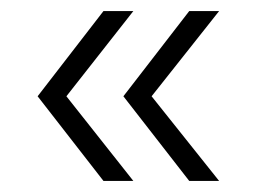

<svg xmlns="http://www.w3.org/2000/svg" viewBox="-20 -410 463 347"><path d="M167 -83 48 -236 167 -390H221L100 -236L221 -83ZM322 -83 203 -236 322 -390H376L254 -236L376 -83Z"/></svg>

Font: Outfit ExtraLight
Style: Regular
Weight: 200
Designer: Rodrigo Fuenzalida
Foundry: fragTYPE
Version: Version 1.100; ttfautohint (v1.8.4.7-5d5b);gftools[0.9.27]